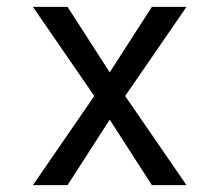

<svg xmlns="http://www.w3.org/2000/svg" viewBox="-20 -540 640 560"><path d="M177 0H76L255 -260L76 -520H177L300 -329L423 -520H524L345 -260L524 0H423L300 -191Z"/></svg>

Font: Iosevka Extended
Style: Regular
Weight: 400
Width: 7
Monospace: yes
Designer: Belleve Invis
Foundry: Belleve Invis
Version: Version 32.5.0; ttfautohint (v1.8.4)